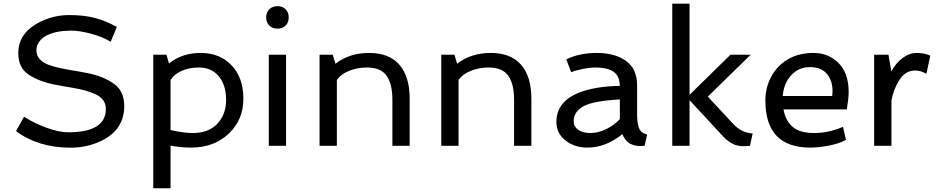

<svg xmlns="http://www.w3.org/2000/svg" viewBox="-20 -782 5035 1030"><path d="M345.7 -72.3Q547.9 -72.3 547.9 -197.8Q547.9 -252.4 488.3 -278.3Q441.4 -298.8 377.4 -309.6Q313 -320.3 273.9 -328.1Q190.9 -344.2 134.8 -380.9Q78.1 -418 78.1 -497.1Q78.1 -608.9 201.2 -667.5Q272 -701.2 350.6 -701.2Q428.7 -701.2 486.3 -686.5Q543.9 -671.9 606.9 -637.7L573.7 -558.1Q528.3 -585.4 466.8 -601.6Q405.3 -617.7 362.3 -617.7Q318.4 -617.2 289.1 -611.3Q259.8 -605.5 233.4 -593.3Q207 -581.1 191.4 -559.6Q175.3 -538.1 175.3 -511.7Q175.3 -485.4 191.4 -466.8Q207.5 -448.2 234.9 -436.5Q262.2 -425.8 297.4 -418Q332.5 -410.2 371.6 -403.8Q411.1 -397.5 450.2 -389.6Q533.7 -373 589.8 -333.5Q646.5 -294.4 646.5 -212.9Q646.5 -84 519.5 -24.4Q445.8 9.8 359.4 10.3Q185.5 10.3 65.9 -78.6L108.9 -155.8Q166.5 -119.1 232.4 -95.7Q298.3 -72.3 345.7 -72.3Z M1014.2 -68.4Q1099.1 -68.4 1146 -118.2Q1192.9 -168 1192.9 -246.1Q1192.9 -325.2 1153.8 -372.6Q1114.7 -419.9 1046.9 -419.9Q996.6 -419.9 955.6 -402.3Q914.6 -384.8 895 -353V-84.5Q963.9 -68.4 1014.2 -68.4ZM895 228H802.2V-488.3H873L886.7 -441.4Q955.6 -498 1057.1 -498Q1158.7 -498 1222.2 -431.6Q1285.6 -365.2 1285.6 -252.4Q1285.6 -138.7 1206.5 -64.5Q1127.4 9.8 1005.4 9.8Q947.8 9.8 895 -1Z M1421.9 0V-488.3H1514.6V0ZM1424.8 -645Q1408.2 -661.1 1407.7 -688.5Q1408.2 -715.8 1424.8 -732.4Q1441.4 -749 1468.8 -749Q1496.1 -749 1512.2 -732.4Q1528.8 -715.8 1528.8 -688.5Q1528.8 -661.1 1512.2 -645Q1496.1 -628.4 1468.8 -628.4Q1441.4 -628.4 1424.8 -645Z M2177.7 -253.4V0H2085V-247.6Q2085 -332 2053.7 -376Q2022.5 -419.9 1948.7 -419.9Q1897.5 -419.9 1852.5 -401.9Q1807.6 -383.8 1787.1 -352.5V0H1694.3V-488.3H1765.1L1779.3 -439.9Q1853.5 -498 1960.4 -498Q2067.4 -498 2122.6 -434.6Q2177.7 -371.1 2177.7 -253.4Z M2830.6 -253.4V0H2737.8V-247.6Q2737.8 -332 2706.5 -376Q2675.3 -419.9 2601.6 -419.9Q2550.3 -419.9 2505.4 -401.9Q2460.4 -383.8 2439.9 -352.5V0H2347.2V-488.3H2418L2432.1 -439.9Q2506.3 -498 2613.3 -498Q2720.2 -498 2775.4 -434.6Q2830.6 -371.1 2830.6 -253.4Z M3057.6 -131.8Q3057.6 -103.5 3081.5 -85.9Q3105.5 -68.4 3147.5 -68.4Q3189.5 -68.4 3233.9 -90.3Q3277.8 -112.3 3305.2 -143.1V-248.5Q3162.1 -240.7 3109.9 -211.9Q3057.6 -183.1 3057.6 -131.8ZM3018.1 -463.9Q3088.4 -498 3183.1 -498Q3277.8 -498 3337.9 -455.6Q3397.9 -413.1 3397.9 -322.8V-167Q3397.9 -93.3 3422.9 -73.7Q3434.1 -64.9 3451.7 -60.1L3438 0Q3346.7 11.2 3318.8 -62.5Q3230 9.8 3130.9 9.8Q3062.5 9.8 3013.7 -28.3Q2964.8 -66.4 2964.8 -128.4Q2964.8 -246.1 3108.4 -293Q3189.9 -319.3 3305.2 -321.3Q3303.7 -376 3270.5 -397.9Q3237.3 -419.9 3173.3 -419.9Q3146.5 -419.9 3108.4 -412.6Q3070.3 -405.3 3043.9 -394.5Z M3586.4 0V-762.2H3679.2V-273.4L3898.4 -488.3H4006.8L3777.3 -263.7L3914.1 -116.2Q3958 -69.8 4017.6 -65.9L4003.4 0Q3950.7 6.8 3918.5 -6.8Q3886.2 -20.5 3855.5 -54.2L3679.2 -244.6V0Z M4446.3 -293.5Q4445.8 -350.6 4415.5 -386.2Q4385.3 -421.9 4324.7 -421.9Q4264.2 -421.9 4224.1 -377.9Q4184.1 -334 4179.2 -267.1H4444.3Q4446.3 -288.6 4446.3 -293.5ZM4326.7 9.8Q4085.9 9.8 4085.9 -243.2Q4085.9 -313.5 4118.2 -372.1Q4149.9 -430.7 4207.5 -464.4Q4265.1 -498 4344.7 -498Q4424.3 -498 4478.5 -443.8Q4532.7 -389.6 4532.7 -288.6Q4532.7 -254.9 4522.9 -195.3H4183.1Q4193.8 -134.8 4231.9 -101.6Q4270 -68.4 4347.7 -68.4Q4425.3 -68.4 4502.4 -101.6L4518.1 -31.7Q4484.9 -12.7 4429.7 -1.5Q4374.5 9.8 4326.7 9.8Z M4669.4 0V-488.3H4746.1L4761.7 -398.9Q4785.6 -443.4 4821.8 -470.7Q4857.9 -498 4898.4 -498Q4939 -498 4970.7 -483.4L4949.7 -386.2Q4918.5 -403.8 4889.2 -403.8Q4835.9 -403.8 4803.2 -350.6Q4771 -297.4 4762.2 -241.2V0Z"/></svg>

Font: Spinnaker
Style: Regular
Weight: 400
Designer: Elena Albertoni
Foundry: Elena Albertoni
Version: Version 1.001